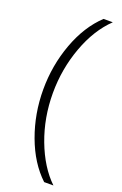

<svg xmlns="http://www.w3.org/2000/svg" viewBox="-182 -854 687 1077"><g transform="rotate(20 161.0 -316.0)"><path d="M236.8 170.9Q150.9 90.3 102.5 -40.8Q54.2 -171.9 54.2 -315.9Q54.2 -460 102.5 -591.3Q150.9 -722.7 236.8 -803.2H292Q208 -722.7 159.9 -590.8Q111.8 -459 111.8 -315.9Q111.8 -168.9 161.1 -38.3Q210.4 92.3 292 170.9Z"/></g></svg>

Font: Lumene Sans Light
Style: Regular
Weight: 300
Designer: Deni Anggara
Version: Version 1.003;Glyphs 3.1.2 (3151)